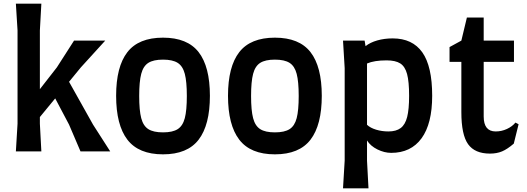

<svg xmlns="http://www.w3.org/2000/svg" viewBox="-20 -820 2852 1040"><path d="M577 0H416L354 -145L279 -287L196 -186V-150L204 0H66L75 -150V-655L66 -800H204L196 -655V-337L288 -455L381 -600H550L418 -455L354 -377L484 -145Z M609 -301Q609 -459 670 -537.5Q731 -616 863 -616Q995 -616 1056 -537.5Q1117 -459 1117 -301Q1117 -143 1056 -63.5Q995 16 863 16Q731 16 670 -63.5Q609 -143 609 -301ZM992 -300Q992 -378 981 -420Q970 -462 942.5 -479.5Q915 -497 863 -497Q811 -497 783.5 -479.5Q756 -462 745 -420Q734 -378 734 -300Q734 -222 745 -180Q756 -138 783.5 -120.5Q811 -103 863 -103Q915 -103 942.5 -120.5Q970 -138 981 -180Q992 -222 992 -300Z M1215 -301Q1215 -459 1276 -537.5Q1337 -616 1469 -616Q1601 -616 1662 -537.5Q1723 -459 1723 -301Q1723 -143 1662 -63.5Q1601 16 1469 16Q1337 16 1276 -63.5Q1215 -143 1215 -301ZM1598 -300Q1598 -378 1587 -420Q1576 -462 1548.5 -479.5Q1521 -497 1469 -497Q1417 -497 1389.5 -479.5Q1362 -462 1351 -420Q1340 -378 1340 -300Q1340 -222 1351 -180Q1362 -138 1389.5 -120.5Q1417 -103 1469 -103Q1521 -103 1548.5 -120.5Q1576 -138 1587 -180Q1598 -222 1598 -300Z M2321 -301Q2321 -150 2263.5 -71Q2206 8 2099 8Q2062 8 2024.5 -10.5Q1987 -29 1968 -59V50L1976 200H1838L1847 50V-451L1838 -600H1955L1960 -570Q1985 -590 2023.5 -601Q2062 -612 2107 -612Q2214 -612 2267.5 -536.5Q2321 -461 2321 -301ZM2196 -301Q2196 -378 2185 -419Q2174 -460 2148 -476.5Q2122 -493 2074 -493Q2007 -493 1968 -476V-144Q1986 -127 2017.5 -117.5Q2049 -108 2084 -108Q2126 -108 2150.5 -126.5Q2175 -145 2185.5 -186.5Q2196 -228 2196 -301Z M2415 -565 2479 -600 2509 -725H2600V-600H2764V-485H2600V-189Q2600 -108 2665 -108Q2697 -108 2726 -121.5Q2755 -135 2772 -156L2789 -147L2763 -42Q2728 -12 2699.5 0Q2671 12 2634 12Q2552 12 2515.5 -39Q2479 -90 2479 -213V-485H2415Z"/></svg>

Font: Farro Medium
Style: Regular
Weight: 500
Designer: Aceler Chua
Foundry: Grayscale Limited
Version: Version 1.101